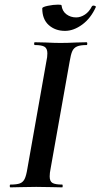

<svg xmlns="http://www.w3.org/2000/svg" viewBox="-20 -807 433 827"><path d="M25 -12Q52 -12 65.5 -17Q79 -22 86 -36Q93 -50 98 -81L180 -544Q184 -561 184 -577Q184 -598 172 -605.5Q160 -613 130 -613Q127 -613 127 -619Q127 -625 130 -625L176 -624Q216 -622 240 -622Q270 -622 310 -624L353 -625Q356 -625 356 -619Q356 -613 353 -613Q326 -613 312 -607Q298 -601 291.5 -587Q285 -573 280 -542L198 -81Q194 -62 194 -47Q194 -26 206 -19Q218 -12 248 -12Q250 -12 250 -6Q250 0 248 0Q220 0 203 -1L136 -2L71 -1Q54 0 25 0Q22 0 22 -6Q22 -12 25 -12ZM162 -771Q162 -777 186 -782Q210 -787 230 -787Q245 -787 245 -784Q248 -759 266 -745.5Q284 -732 308 -732Q327 -732 345.5 -744Q364 -756 376 -780Q379 -783 382 -783Q386 -783 390 -781Q394 -779 393 -777Q371 -728 334 -701Q297 -674 260 -674Q218 -674 190 -699Q162 -724 162 -771Z"/></svg>

Font: Cormorant Garamond
Style: Bold Italic
Weight: 700
Italic angle: -10°
Designer: Christian Thalmann (Catharsis Fonts)
Foundry: Catharsis Fonts
Version: Version 4.000